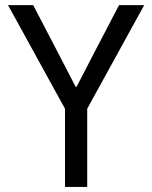

<svg xmlns="http://www.w3.org/2000/svg" viewBox="-20 -740 602 760"><path d="M237.3 0V-309.6L11.7 -719.7H111.3L205.1 -540L279.3 -396.5H283.2L357.4 -540L451.2 -719.7H550.8L325.2 -309.6V0Z"/></svg>

Font: Reddit Mono
Style: Regular
Weight: 400
Monospace: yes
Designer: Stephen Hutchings
Foundry: Reddit
Version: Version 1.014; ttfautohint (v1.8.4.7-5d5b)